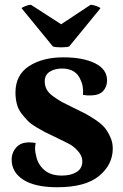

<svg xmlns="http://www.w3.org/2000/svg" viewBox="-20 -773 517 807"><path d="M110 -753 237 -671 361 -753Q370 -753 385.5 -747.5Q401 -742 402 -738L271 -578Q262 -574 236.5 -574Q211 -574 202 -578L71 -738Q72 -742 87 -747.5Q102 -753 110 -753ZM221 14Q127 14 78 -17.5Q29 -49 29 -102Q29 -135 53 -158Q77 -181 130 -172Q124 -145 132 -118Q138 -84 165 -59.5Q192 -35 240 -35Q278 -35 302 -50Q326 -65 326 -95Q326 -117 309 -136.5Q292 -156 276 -165Q260 -174 222 -192Q220 -193 218.5 -194Q217 -195 214.5 -196Q212 -197 210 -198Q184 -210 170.5 -217Q157 -224 134 -237.5Q111 -251 98 -264Q85 -277 71 -295Q57 -313 51 -335.5Q45 -358 45 -384Q45 -458 102 -495Q159 -532 246 -532Q329 -532 379.5 -507Q430 -482 430 -435Q430 -409 414 -391Q398 -373 364 -372Q347 -371 329 -374Q331 -413 320 -434Q301 -485 241 -485Q210 -485 189 -471.5Q168 -458 168 -431Q168 -412 176.5 -396.5Q185 -381 206.5 -366Q228 -351 242 -343.5Q256 -336 289 -320Q320 -305 336.5 -296.5Q353 -288 379.5 -270.5Q406 -253 419 -237.5Q432 -222 443 -198.5Q454 -175 454 -149Q454 -81 396.5 -33.5Q339 14 221 14Z"/></svg>

Font: Arima Koshi Bold
Style: Regular
Weight: 700
Designer: Joana Correia and Natanael Gama
Foundry: NDISCOVER
Version: Version 1.019;PS 001.019;hotconv 1.0.88;makeotf.lib2.5.64775